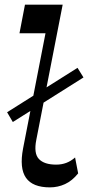

<svg xmlns="http://www.w3.org/2000/svg" viewBox="-20 -792 400 822"><path d="M34.9 -269.6 10.4 -311.4 311.9 -501.6 337.4 -460.4ZM193.8 10.2Q119.8 10.2 91.2 -30.8Q62.6 -71.9 78.8 -156.5L174.8 -649.6H63.4L86.9 -772H248.3L135.5 -193.7Q123.8 -135.3 146.6 -111.3Q169.4 -87.2 220.4 -87.2Q243.8 -87.2 263.6 -94.6Q283.5 -102 301.4 -117.8L314.6 -49.7Q289.1 -17.9 258.5 -3.9Q227.9 10.2 193.8 10.2Z"/></svg>

Font: Savate ExtraLight
Style: Italic
Weight: 200
Italic angle: -11°
Designer: Max Esnée
Foundry: Plomb Type
Version: Version 2.000